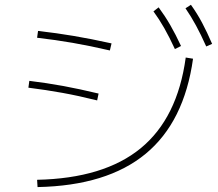

<svg xmlns="http://www.w3.org/2000/svg" viewBox="-20 -802 904 796"><path d="M750 -563.5 780.3 -558.6Q743.7 -296.4 583.7 -164.3Q423.8 -32.2 135.7 -26.4L133.8 -56.6Q411.1 -62.5 563.5 -187.5Q715.8 -312.5 750 -563.5ZM97.7 -438.5 101.6 -466.8Q173.8 -458 241.7 -445.6Q309.6 -433.1 388.7 -414.1L382.8 -385.7Q306.2 -404.8 238.8 -417Q171.4 -429.2 97.7 -438.5ZM133.8 -645.5 137.7 -673.8Q214.8 -665 286.9 -652.8Q358.9 -640.6 442.4 -622.1L435.5 -592.8Q353.5 -611.8 281.7 -624.3Q210 -636.7 133.8 -645.5ZM616.2 -754.9 637.7 -771.5Q664.1 -735.8 686 -697.8Q708 -659.7 730.5 -611.3L705.1 -598.6Q682.1 -648.4 661.1 -685.3Q640.1 -722.2 616.2 -754.9ZM749 -767.6 771.5 -782.2Q797.4 -746.1 817.9 -707.5Q838.4 -668.9 859.4 -620.1L835 -609.4Q813 -658.7 792.7 -696Q772.5 -733.4 749 -767.6Z"/></svg>

Font: Pretendard GOV Thin
Style: Regular
Weight: 100
Designer: Base glyphs from Inter by Rasmus Andersson; Hangeul glyphs from Noto Sans CJK(Source Han Sans) by Jang Soo-young and Kan
Foundry: Kil Hyung-jin
Version: Version 1.309